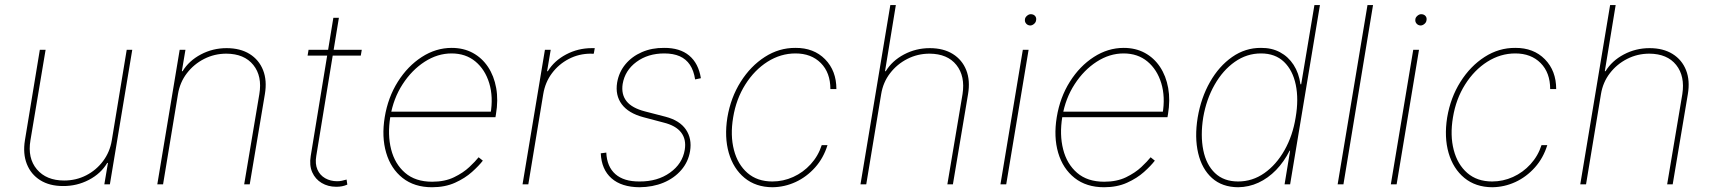

<svg xmlns="http://www.w3.org/2000/svg" viewBox="-20 -748 6949 779"><path d="M433.6 -178.7 494.1 -545.9H516.6L425.8 0H403.3L418 -86.9H415Q389.6 -43.9 340.8 -18.3Q292 7.3 235.4 6.8Q181.2 6.8 143.3 -16.8Q105.5 -40.5 88.9 -82.5Q72.3 -124.5 81.1 -178.7L141.6 -545.9H165L103.5 -178.7Q91.3 -106.4 129.6 -61Q168 -15.6 240.2 -15.6Q288.6 -15.6 329.6 -36.6Q370.6 -57.6 398.2 -94.5Q425.8 -131.3 433.6 -178.7Z M702.1 -366.2 641.6 0H618.2L709 -545.9H732.4L717.8 -459H720.7Q746.6 -501.5 794.9 -527.1Q843.3 -552.7 899.4 -552.7Q954.6 -552.7 992.7 -529.1Q1030.8 -505.4 1047.4 -463.4Q1064 -421.4 1054.7 -366.2L993.2 0H970.7L1032.2 -366.2Q1044.4 -439 1007.8 -484.4Q971.2 -529.8 898.4 -530.3Q850.1 -530.3 808.3 -509Q766.6 -487.8 738.3 -450.9Q710 -414.1 702.1 -366.2Z M1447.8 -545.9 1443.8 -522.5H1228L1231.9 -545.9ZM1332.5 -675.8H1355L1263.2 -115.2Q1257.8 -83.5 1267.8 -60.3Q1277.8 -37.1 1299.3 -24.9Q1320.8 -12.7 1348.1 -12.7Q1357.9 -12.7 1366.9 -14.6Q1376 -16.6 1386.2 -19.5L1389.2 1Q1377.9 5.9 1367.4 7.8Q1356.9 9.8 1344.2 9.8Q1311 9.8 1285.2 -5.6Q1259.3 -21 1246.8 -49.1Q1234.4 -77.1 1240.7 -115.2Z M1732.9 11.7Q1661.1 11.7 1613.5 -25.9Q1565.9 -63.5 1546.9 -127.9Q1527.8 -192.4 1541 -272.9Q1554.2 -353 1594.2 -416.5Q1634.3 -480 1691.4 -516.8Q1748.5 -553.7 1812.5 -553.7Q1860.8 -553.7 1898.2 -533.4Q1935.5 -513.2 1960 -476.6Q1984.4 -439.9 1993.2 -390.9Q2002 -341.8 1992.2 -284.2L1990.2 -272.5H1552.7L1556.2 -294.9H1981.9L1970.2 -286.1Q1981.9 -354.5 1965.1 -410.2Q1948.2 -465.8 1908.9 -498.5Q1869.6 -531.2 1812 -531.2Q1755.4 -531.2 1703.1 -497.6Q1650.9 -463.9 1613.5 -406.2Q1576.2 -348.6 1564 -276.4L1563.5 -273.4Q1551.8 -201.7 1566.9 -142.1Q1582 -82.5 1623.8 -46.6Q1665.5 -10.7 1733.4 -10.7Q1784.7 -10.7 1822 -28.8Q1859.4 -46.9 1884.3 -70.3Q1909.2 -93.8 1921.9 -109.9L1939 -96.2Q1923.3 -75.7 1895 -50.3Q1866.7 -24.9 1826.2 -6.6Q1785.6 11.7 1732.9 11.7Z M2100.1 0 2190.9 -545.9H2214.4L2199.7 -459H2202.6Q2228.5 -501.5 2276.9 -527.1Q2325.2 -552.7 2381.3 -552.7Q2385.7 -552.7 2387.2 -552.7Q2388.7 -552.7 2393.1 -552.7L2389.2 -530.3Q2384.8 -529.8 2383.3 -529.8Q2381.8 -529.8 2377.4 -530.3Q2329.1 -530.3 2288.1 -509Q2247.1 -487.8 2219.5 -450.9Q2191.9 -414.1 2184.1 -366.2L2123.5 0Z M2823.7 -430.7 2800.3 -425.8Q2794.9 -461.4 2779.3 -484.9Q2763.7 -508.3 2737.8 -519.8Q2711.9 -531.2 2675.3 -531.2Q2608.9 -531.2 2562.3 -496.8Q2515.6 -462.4 2506.3 -407.2Q2500 -365.2 2522 -337.4Q2543.9 -309.6 2597.2 -295.9L2680.2 -274.4Q2737.8 -259.3 2762.9 -222.4Q2788.1 -185.5 2779.8 -134.8Q2772.5 -90.8 2743.9 -57.9Q2715.3 -24.9 2671.9 -6.8Q2628.4 11.2 2574.7 11.7Q2501.5 11.2 2460.9 -24.7Q2420.4 -60.5 2417.5 -126L2439.9 -128.9Q2442.4 -71.8 2476.8 -41.5Q2511.2 -11.2 2574.7 -11.7Q2647.5 -11.2 2698.2 -47.4Q2749 -83.5 2758.3 -140.6Q2765.1 -182.6 2743.4 -210.7Q2721.7 -238.8 2671.4 -251L2590.3 -272.5Q2529.8 -288.6 2502.7 -325Q2475.6 -361.3 2483.9 -413.1Q2491.2 -455.6 2517.6 -487.3Q2543.9 -519 2584.5 -536.6Q2625 -554.2 2674.3 -553.7Q2738.3 -554.2 2776.1 -522.7Q2814 -491.2 2823.7 -430.7Z M3113.8 11.7Q3046.4 11.2 3001 -26.1Q2955.6 -63.5 2937 -127.4Q2918.5 -191.4 2931.2 -271.5Q2944.8 -352.1 2985.1 -416Q3025.4 -480 3083.3 -517.1Q3141.1 -554.2 3207.5 -553.7Q3281.7 -554.2 3327.6 -507.6Q3373.5 -460.9 3373.5 -386.7H3349.1Q3349.1 -453.1 3310.3 -492.2Q3271.5 -531.2 3207.5 -531.2Q3147.5 -531.2 3094.2 -497.6Q3041 -463.9 3003.9 -405Q2966.8 -346.2 2954.6 -271.5Q2942.4 -198.7 2957.8 -139.6Q2973.1 -80.6 3012.9 -46.1Q3052.7 -11.7 3113.8 -11.7Q3157.7 -11.7 3198.2 -30Q3238.8 -48.3 3269.3 -81.8Q3299.8 -115.2 3314 -159.2H3337.4Q3321.3 -106.9 3287.1 -68.6Q3252.9 -30.3 3208 -9.5Q3163.1 11.2 3113.8 11.7Z M3555.2 -366.2 3494.6 0H3471.2L3592.3 -727.5H3614.7L3570.8 -459H3573.7Q3599.6 -501.5 3647.9 -527.1Q3696.3 -552.7 3752.4 -552.7Q3807.6 -552.7 3845.7 -529.1Q3883.8 -505.4 3900.4 -463.4Q3917 -421.4 3907.7 -366.2L3846.2 0H3823.7L3885.3 -366.2Q3896.5 -439 3860.4 -484.4Q3824.2 -529.8 3751.5 -530.3Q3703.1 -530.3 3661.4 -509Q3619.6 -487.8 3591.3 -450.9Q3563 -414.1 3555.2 -366.2Z M4039.1 0 4129.9 -545.9H4153.3L4062.5 0ZM4160.2 -644.5Q4149.4 -645 4143.1 -652.6Q4136.7 -660.2 4138.7 -670.9Q4139.6 -677.7 4147 -684.1Q4154.3 -690.4 4162.1 -690.4Q4173.3 -690.4 4179.7 -683.1Q4186 -675.8 4183.6 -665Q4182.6 -657.2 4175.5 -651.1Q4168.5 -645 4160.2 -644.5Z M4459.5 11.7Q4387.7 11.7 4340.1 -25.9Q4292.5 -63.5 4273.4 -127.9Q4254.4 -192.4 4267.6 -272.9Q4280.8 -353 4320.8 -416.5Q4360.8 -480 4418 -516.8Q4475.1 -553.7 4539.1 -553.7Q4587.4 -553.7 4624.8 -533.4Q4662.1 -513.2 4686.5 -476.6Q4710.9 -439.9 4719.7 -390.9Q4728.5 -341.8 4718.8 -284.2L4716.8 -272.5H4279.3L4282.7 -294.9H4708.5L4696.8 -286.1Q4708.5 -354.5 4691.7 -410.2Q4674.8 -465.8 4635.5 -498.5Q4596.2 -531.2 4538.6 -531.2Q4481.9 -531.2 4429.7 -497.6Q4377.4 -463.9 4340.1 -406.2Q4302.7 -348.6 4290.5 -276.4L4290 -273.4Q4278.3 -201.7 4293.5 -142.1Q4308.6 -82.5 4350.3 -46.6Q4392.1 -10.7 4460 -10.7Q4511.2 -10.7 4548.6 -28.8Q4585.9 -46.9 4610.8 -70.3Q4635.7 -93.8 4648.4 -109.9L4665.5 -96.2Q4649.9 -75.7 4621.6 -50.3Q4593.3 -24.9 4552.7 -6.6Q4512.2 11.7 4459.5 11.7Z M5003.4 11.7Q4938.5 11.2 4897.5 -25.6Q4856.4 -62.5 4841.3 -126.7Q4826.2 -190.9 4839.4 -271.5Q4853 -351.6 4889.4 -415.5Q4925.8 -479.5 4979.2 -516.8Q5032.7 -554.2 5096.2 -553.7Q5139.6 -554.2 5173.3 -536.1Q5207 -518.1 5228.5 -484.9Q5250 -451.7 5256.3 -406.2H5259.3L5313 -727.5H5335.4L5214.4 0H5191.9L5214.4 -136.7H5212.4Q5189.9 -91.8 5157.5 -58.3Q5125 -24.9 5085.9 -6.8Q5046.9 11.2 5003.4 11.7ZM5003.4 -11.7Q5061.5 -11.7 5109.9 -45.7Q5158.2 -79.6 5191.7 -138.7Q5225.1 -197.8 5236.8 -271.5Q5249.5 -345.2 5237.3 -404.1Q5225.1 -462.9 5189.5 -497.1Q5153.8 -531.2 5096.2 -531.2Q5038.6 -531.2 4990 -497.1Q4941.4 -462.9 4908 -404.1Q4874.5 -345.2 4861.8 -271.5Q4850.1 -197.8 4862.1 -138.7Q4874 -79.6 4909.7 -45.7Q4945.3 -11.7 5003.4 -11.7Z M5550.8 -727.5 5430.7 0H5407.2L5528.3 -727.5Z M5623 0 5713.9 -545.9H5737.3L5646.5 0ZM5744.1 -644.5Q5733.4 -645 5727.1 -652.6Q5720.7 -660.2 5722.7 -670.9Q5723.6 -677.7 5731 -684.1Q5738.3 -690.4 5746.1 -690.4Q5757.3 -690.4 5763.7 -683.1Q5770 -675.8 5767.6 -665Q5766.6 -657.2 5759.5 -651.1Q5752.4 -645 5744.1 -644.5Z M6034.2 11.7Q5966.8 11.2 5921.4 -26.1Q5876 -63.5 5857.4 -127.4Q5838.9 -191.4 5851.6 -271.5Q5865.2 -352.1 5905.5 -416Q5945.8 -480 6003.7 -517.1Q6061.5 -554.2 6127.9 -553.7Q6202.1 -554.2 6248 -507.6Q6293.9 -460.9 6293.9 -386.7H6269.5Q6269.5 -453.1 6230.7 -492.2Q6191.9 -531.2 6127.9 -531.2Q6067.9 -531.2 6014.6 -497.6Q5961.4 -463.9 5924.3 -405Q5887.2 -346.2 5875 -271.5Q5862.8 -198.7 5878.2 -139.6Q5893.6 -80.6 5933.3 -46.1Q5973.1 -11.7 6034.2 -11.7Q6078.1 -11.7 6118.7 -30Q6159.2 -48.3 6189.7 -81.8Q6220.2 -115.2 6234.4 -159.2H6257.8Q6241.7 -106.9 6207.5 -68.6Q6173.3 -30.3 6128.4 -9.5Q6083.5 11.2 6034.2 11.7Z M6475.6 -366.2 6415 0H6391.6L6512.7 -727.5H6535.2L6491.2 -459H6494.1Q6520 -501.5 6568.4 -527.1Q6616.7 -552.7 6672.9 -552.7Q6728 -552.7 6766.1 -529.1Q6804.2 -505.4 6820.8 -463.4Q6837.4 -421.4 6828.1 -366.2L6766.6 0H6744.1L6805.7 -366.2Q6816.9 -439 6780.8 -484.4Q6744.6 -529.8 6671.9 -530.3Q6623.5 -530.3 6581.8 -509Q6540 -487.8 6511.7 -450.9Q6483.4 -414.1 6475.6 -366.2Z"/></svg>

Font: Inter Tight Thin
Style: Italic
Weight: 250
Italic angle: -9.39999°
Designer: Rasmus Andersson
Foundry: rsms
Version: Version 3.004